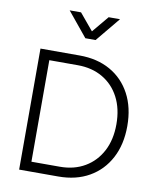

<svg xmlns="http://www.w3.org/2000/svg" viewBox="-105 -1084 952 1164"><g transform="rotate(10 371.5 -502.0)"><path d="M94 0V-745H335Q444 -745 524.5 -699.5Q605 -654 649.5 -570.5Q694 -487 694 -373Q694 -260 649.5 -176Q605 -92 524.5 -46Q444 0 335 0ZM159 -60H334Q422 -60 488 -99Q554 -138 590.5 -208Q627 -278 627 -373Q627 -468 590.5 -538Q554 -608 488 -646.5Q422 -685 334 -685H159ZM351 -854 228 -1004H298L383 -902L468 -1004H538L414 -854Z"/></g></svg>

Font: Plus Jakarta Sans Light
Style: Regular
Weight: 300
Designer: Gumpita Rahayu
Foundry: Tokotype
Version: Version 2.006; ttfautohint (v1.8.4.7-5d5b)